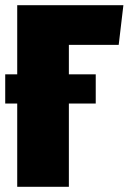

<svg xmlns="http://www.w3.org/2000/svg" viewBox="-30 -716 493 736"><path d="M425 -544H234V-431H337V-319H234V0H36V-319H-10V-431H36V-696H443Z"/></svg>

Font: Fira Sans Extra Condensed Black
Style: Regular
Weight: 900
Width: 1
Designer: Carrois Corporate & Edenspiekermann AG
Foundry: Carrois Corporate GbR & Edenspiekermann AG
Version: Version 4.203